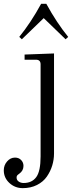

<svg xmlns="http://www.w3.org/2000/svg" viewBox="-67 -729 405 1019"><path d="M35.2 -533.2Q96.2 -607.9 151.4 -709H178.7Q233.9 -607.9 294.9 -533.2L281.2 -520.5L165 -632.8L48.8 -520.5ZM-46.9 174.8Q-46.9 147.9 -29.3 127.7Q-11.7 107.4 12.7 107.4Q32.7 107.4 45.2 120.4Q57.6 133.3 57.6 151.4Q57.6 177.2 35.2 192.9Q26.9 198.7 23.9 202.6Q21 206.5 21 213.4Q21 226.6 32 234.4Q43 242.2 58.6 242.2Q102.5 242.2 125.5 210.9Q148.4 179.7 148.4 101.1V-387.7Q148.4 -412.1 124 -412.1H63.5V-439.5L219.7 -445.3V85.9Q219.7 118.2 210.2 149.4Q200.7 180.7 181.6 208.3Q162.6 235.8 129.4 252.7Q96.2 269.5 53.7 269.5Q12.7 269.5 -17.1 242.2Q-46.9 214.8 -46.9 174.8Z"/></svg>

Font: Theano Modern
Style: Regular
Weight: 400
Designer: Alexey Kryukov
Version: Version 2.00